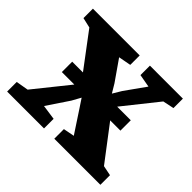

<svg xmlns="http://www.w3.org/2000/svg" viewBox="-132 -722 891 891"><g transform="rotate(45 313.0 -277.0)"><path d="M68.5 -73.5 225.5 -269 67 -480 17 -491.5V-553.5H324V-491.5L262.5 -480L332.5 -379.5L358 -337L383.5 -379.5L455 -480L391 -491.5V-553.5H607.5V-491.5L552.5 -480L403 -292.5L570 -73L619.5 -63V0H317V-63L371.5 -73.5L301.5 -180L272 -224.5L248 -181L176 -73.5L249.5 -63V0H7.5V-63ZM507.5 -311.5V-243.5H123V-311.5Z"/></g></svg>

Font: Merriweather 24pt Black
Style: Regular
Weight: 900
Designer: Eben Sorkin
Foundry: Eben Sorkin
Version: Version 2.100